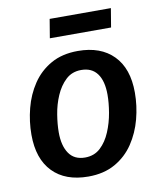

<svg xmlns="http://www.w3.org/2000/svg" viewBox="-78 -727 668 803"><g transform="rotate(-10 256.0 -326.0)"><path d="M233.3 12.5Q135.8 12.5 82.1 -42.9Q28.3 -98.3 28.3 -200.8Q28.3 -256.7 42.5 -312.1Q56.7 -367.5 87.1 -412.9Q117.5 -458.3 165.4 -485.4Q213.3 -512.5 280 -512.5Q376.7 -512.5 430.8 -457.5Q485 -402.5 485 -300Q485 -243.3 470.4 -187.9Q455.8 -132.5 425.4 -87.1Q395 -41.7 347.1 -14.6Q299.2 12.5 233.3 12.5ZM233.3 -68.3Q272.5 -68.3 298.8 -92.9Q325 -117.5 340.8 -155.4Q356.7 -193.3 363.8 -235Q370.8 -276.7 370.8 -310.8Q370.8 -369.2 347.9 -400.4Q325 -431.7 280 -431.7Q240.8 -431.7 214.6 -407.1Q188.3 -382.5 172.1 -345Q155.8 -307.5 149.2 -266.2Q142.5 -225 142.5 -190.8Q142.5 -134.2 165 -101.3Q187.5 -68.3 233.3 -68.3ZM174.2 -585 187.5 -665H447.5L434.2 -585Z"/></g></svg>

Font: Familjen Grotesk GF Medium
Style: Italic
Weight: 500
Designer: Anders Wikstroem, Jonas Baeckman, Matilda Gysing, Kristian Moeller
Foundry: Familjen STHML AB
Version: Version 2.000; Beta; Release 4; Build 6